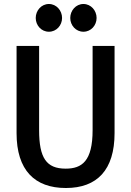

<svg xmlns="http://www.w3.org/2000/svg" viewBox="-20 -930 657 962"><path d="M63 -700V-263C63 -77 154 12 310 12C467 12 554 -79 554 -263V-700H444V-278C444 -122 390 -85 309 -85C212 -85 176 -139 176 -278V-700ZM464 -840C464 -877 436 -910 398 -910C360 -910 332 -877 332 -840C332 -803 360 -771 398 -771C436 -771 464 -803 464 -840ZM291 -840C291 -877 263 -910 225 -910C187 -910 159 -877 159 -840C159 -803 187 -771 225 -771C263 -771 291 -803 291 -840Z"/></svg>

Font: Mint Spirit
Style: Bold
Weight: 700
Designer: HARENDAL Hirwen
Foundry: Arkandis Digital Foundry.
Version: Version 1.004;FFEdit